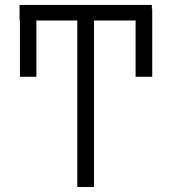

<svg xmlns="http://www.w3.org/2000/svg" viewBox="-20 -747 688 767"><path d="M588.1 -711.6V-440.3H521.7V-665.1H355.5V0H288.7V-665.1H125.4V-440.3H59.7V-665.1H58.2V-727.3H586.6V-711.6Z"/></svg>

Font: Inter Light BETA
Style: Regular
Weight: 300
Designer: Rasmus Andersson
Foundry: rsms
Version: Version 3.011;git-f93a4a705